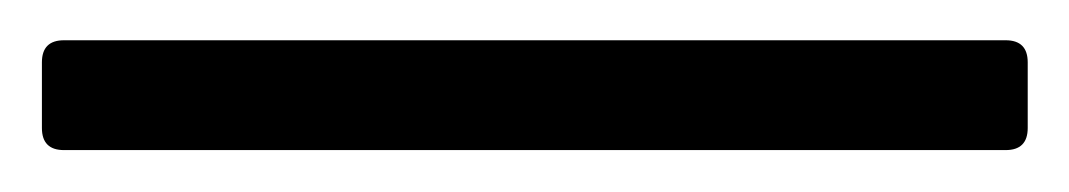

<svg xmlns="http://www.w3.org/2000/svg" viewBox="-31 126 518 93"><path d="M-10.7 156.2Q-10.7 145.5 0 145.5H456.1Q466.8 145.5 466.8 156.2V188Q466.8 198.7 456.1 198.7H0Q-10.7 198.7 -10.7 188Z"/></svg>

Font: UnifrakturMaguntia18
Style: Book
Weight: 400
Designer: j. 'mach' wust, Gerrit Ansmann, Georg Duffner, based on a font by Peter Wiegel, original typeface by Carl Albert Fahrenw
Version: Version 2017-03-19